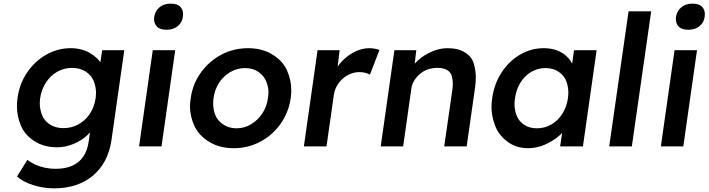

<svg xmlns="http://www.w3.org/2000/svg" viewBox="-20 -802 3882 1052"><path d="M276 230Q217 230 161 212Q105 194 73 165L130 74Q149 89 173.5 100Q198 111 226.5 117Q255 123 284 123Q337 123 375 106.5Q413 90 436 56.5Q459 23 466 -27L473 -76Q465 -67 455 -58Q424 -30 380.5 -12.5Q337 5 294 5Q219 5 166.5 -30Q114 -65 93.5 -116Q73 -167 73 -218Q73 -241 76 -265Q87 -344 129 -405.5Q171 -467 233.5 -502.5Q296 -538 368 -538Q398 -538 425 -531Q452 -524 473.5 -511Q495 -498 512 -482Q522 -472 530 -461L540 -527H661L591 -36Q582 28 556 77Q530 126 489 160.5Q448 195 394.5 212.5Q341 230 276 230ZM328 -100Q373 -100 410.5 -121Q448 -142 472.5 -179Q497 -216 504 -264Q506 -280 506 -295Q506 -325 494 -356.5Q482 -388 451 -409Q420 -430 375 -430Q330 -430 293 -408.5Q256 -387 231.5 -349.5Q207 -312 200 -264Q198 -248 198 -234Q198 -205 209.5 -173.5Q221 -142 252 -121Q283 -100 328 -100Z M893 -639Q856 -639 840 -656Q824 -673 824 -698Q824 -704 825 -710Q830 -742 854 -762Q878 -782 914 -782Q952 -782 967.5 -765.5Q983 -749 983 -725Q983 -718 982 -710Q978 -679 954 -659Q930 -639 893 -639ZM742 0 817 -527H940L865 0Z M1261 10Q1182 10 1125 -25.5Q1068 -61 1044.5 -113.5Q1021 -166 1021 -218Q1021 -240 1025 -264Q1036 -343 1081 -405Q1126 -467 1193 -502.5Q1260 -538 1339 -538Q1417 -538 1474 -502.5Q1531 -467 1553.5 -414Q1576 -361 1576 -309Q1576 -287 1573 -264Q1561 -185 1517 -123Q1473 -61 1406 -25.5Q1339 10 1261 10ZM1276 -99Q1319 -99 1355.5 -121Q1392 -143 1417 -180Q1442 -217 1448 -264Q1451 -281 1451 -297Q1451 -325 1439 -355.5Q1427 -386 1396.5 -407.5Q1366 -429 1323 -429Q1280 -429 1242.5 -407.5Q1205 -386 1180.5 -348.5Q1156 -311 1150 -264Q1148 -248 1148 -233Q1148 -204 1159 -173.5Q1170 -143 1201.5 -121Q1233 -99 1276 -99Z M1645 0 1720 -527H1841L1830 -437Q1841 -454 1856 -469Q1888 -501 1926 -519.5Q1964 -538 2003 -538Q2020 -538 2035 -535Q2050 -532 2059 -528L2007 -393Q1997 -399 1981.5 -403Q1966 -407 1950 -407Q1925 -407 1901 -397.5Q1877 -388 1858 -371Q1839 -354 1826 -331.5Q1813 -309 1809 -281L1769 0Z M2066 0 2141 -527H2261L2252 -453Q2261 -463 2272 -473Q2305 -502 2347.5 -520Q2390 -538 2432 -538Q2492 -538 2529 -514Q2566 -490 2576.5 -452Q2587 -414 2587 -379Q2587 -353 2583 -322L2537 0H2414L2459 -313Q2461 -330 2461 -344Q2461 -364 2455.5 -385Q2450 -406 2430 -418Q2410 -430 2379 -430Q2377 -430 2374 -430Q2347 -430 2323.5 -421.5Q2300 -413 2281.5 -397.5Q2263 -382 2250.5 -362Q2238 -342 2234 -318L2189 0Z M2873 10Q2808 10 2760 -26Q2712 -62 2692.5 -114Q2673 -166 2673 -216Q2673 -239 2677 -265Q2688 -344 2729 -406Q2770 -468 2830 -503Q2890 -538 2959 -538Q2999 -538 3030.5 -526.5Q3062 -515 3084 -494Q3103 -476 3115 -453L3125 -527H3249L3174 0H3049L3060 -74Q3039 -51 3011 -34Q2981 -14 2946 -2Q2911 10 2873 10ZM2922 -99Q2965 -99 3001 -120Q3037 -141 3061 -178.5Q3085 -216 3092 -265Q3094 -281 3094 -296Q3094 -326 3083 -356.5Q3072 -387 3042 -408Q3012 -429 2969 -429Q2926 -429 2890.5 -408Q2855 -387 2832 -350Q2809 -313 2802 -265Q2799 -247 2799 -231Q2799 -203 2809.5 -172Q2820 -141 2849.5 -120Q2879 -99 2922 -99Z M3318 0 3424 -740H3548L3442 0Z M3752 -639Q3715 -639 3699 -656Q3683 -673 3683 -698Q3683 -704 3684 -710Q3689 -742 3713 -762Q3737 -782 3773 -782Q3811 -782 3826.5 -765.5Q3842 -749 3842 -725Q3842 -718 3841 -710Q3837 -679 3813 -659Q3789 -639 3752 -639ZM3601 0 3676 -527H3799L3724 0Z"/></svg>

Font: Lexend Med
Style: Italic
Weight: 500
Italic angle: -8.13011°
Designer: Bonnie Shaver-Troup, Thomas Jockin
Foundry: Lexend
Version: Version 1.007